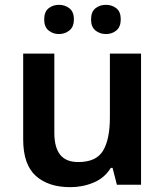

<svg xmlns="http://www.w3.org/2000/svg" viewBox="-20 -765 684 795"><path d="M564 -543V0H464L446 -70H439Q413 -28 367.5 -9Q322 10 271 10Q180 10 128 -37Q76 -84 76 -188V-543H205V-215Q205 -155 229 -124.5Q253 -94 304 -94Q379 -94 407 -141.5Q435 -189 435 -278V-543ZM163 -684Q163 -716 181 -730.5Q199 -745 224 -745Q249 -745 267.5 -730.5Q286 -716 286 -685Q286 -654 267.5 -639Q249 -624 224 -624Q199 -624 181 -639Q163 -654 163 -684ZM357 -684Q357 -716 375 -730.5Q393 -745 418 -745Q444 -745 462 -730.5Q480 -716 480 -685Q480 -654 462 -639Q444 -624 419 -624Q393 -624 375 -639Q357 -654 357 -684Z"/></svg>

Font: Noto Sans Nag Mundari SemiBold
Style: Regular
Weight: 600
Version: Version 1.000